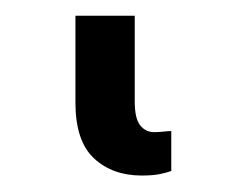

<svg xmlns="http://www.w3.org/2000/svg" viewBox="-20 23 307 239"><path d="M156.2 241.5Q120 241.5 96.9 220Q73.9 198.5 73.9 150.6V42.6H147.7V149.1Q147.7 170.5 154.5 179Q161.2 187.5 171.9 187.5Q177.2 187.5 183.6 186.8Q190 186.1 193.2 186.1V235.8Q187.9 237.9 179 239.7Q170.1 241.5 156.2 241.5Z"/></svg>

Font: InterMG
Style: Regular
Weight: 400
Designer: Rasmus Andersson
Foundry: rsms
Version: Version 3.019;December 26, 2023;FontCreator 15.0.0.2955 64-b